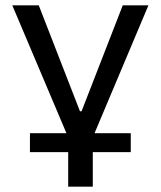

<svg xmlns="http://www.w3.org/2000/svg" viewBox="-20 -518 601 718"><path d="M235 180V51H92V-20H247L236 -2L26 -498H125L279 -102H285L439 -498H535L326 -2L316 -20H469V51H327V180Z"/></svg>

Font: Nunito Sans 6pt
Style: Regular
Weight: 400
Version: Version 3.101;gftools[0.9.27]